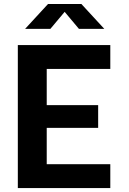

<svg xmlns="http://www.w3.org/2000/svg" viewBox="-20 -960 660 980"><path d="M71 0H543V-122H218.5V-307.5H481V-423.5H218.5V-608H543V-730H71ZM108 -812.5H237L310 -899.5L383 -812.5H512.5L395.5 -939.5H225Z"/></svg>

Font: Monaspace Neon
Style: Bold
Weight: 700
Designer: Riley Cran & the Lettermatic Team
Foundry: Lettermatic
Version: Version 1.200 (Monaspace Neon)